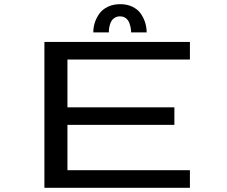

<svg xmlns="http://www.w3.org/2000/svg" viewBox="-20 -901 1090 921"><path d="M427.5 -745.5Q427.5 -770 435 -793Q442.5 -816 457.2 -836.2Q472 -856.5 497.8 -868.8Q523.5 -881 556.5 -881Q589.5 -881 615 -868.8Q640.5 -856.5 654.8 -836.2Q669 -816 676.2 -793Q683.5 -770 683.5 -745.5H609Q609 -755 607.2 -765.8Q605.5 -776.5 600.5 -790.5Q595.5 -804.5 584 -813.5Q572.5 -822.5 555.5 -822.5Q541.5 -822.5 531 -816.2Q520.5 -810 515.2 -801.2Q510 -792.5 506.8 -780.8Q503.5 -769 502.8 -761.2Q502 -753.5 502 -745.5ZM891 -615.5H303.5V-386H816.5V-302H303.5V-84.5H891V0H193V-700H891Z"/></svg>

Font: League Mono Extended
Style: Regular
Weight: 400
Width: 9
Designer: Tyler Finck
Foundry: The League of Moveable Type / Tyler Finck
Version: Version 2.210